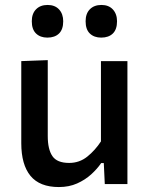

<svg xmlns="http://www.w3.org/2000/svg" viewBox="-20 -744 603 776"><path d="M218 12Q140.5 12 103.2 -33.2Q66 -78.5 66 -165.5V-497L173 -501V-194Q173 -140.5 191.8 -113Q210.5 -85.5 259.5 -85.5Q301 -85.5 332.8 -111Q364.5 -136.5 388 -172.5V-497H495V0H403.5L399.5 -85H389Q373 -61.5 348.5 -39.2Q324 -17 291.5 -2.5Q259 12 218 12ZM389 -592Q360.5 -592 343.2 -608.5Q326 -625 326 -658Q326 -689 343.2 -706.5Q360.5 -724 390 -724Q419.5 -724 436.2 -705.8Q453 -687.5 453 -658Q453 -625 436 -608.5Q419 -592 389 -592ZM171.5 -592Q143 -592 125.8 -608.5Q108.5 -625 108.5 -658Q108.5 -689 125.8 -706.5Q143 -724 172.5 -724Q202 -724 218.8 -705.8Q235.5 -687.5 235.5 -658Q235.5 -625 218.5 -608.5Q201.5 -592 171.5 -592Z"/></svg>

Font: Heraclito Medium
Style: Regular
Weight: 500
Designer: Kostas Bartsokas (font) & Cristiano Sobral (main changes)
Foundry: Kostas Bartsokas (font) & Cristiano Sobral (main changes)
Version: Version 1.00;July 8, 2020;FontCreator 13.0.0.2655 64-bit